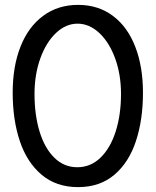

<svg xmlns="http://www.w3.org/2000/svg" viewBox="-20 -755 640 787"><path d="M32 -375Q32 -482.5 64 -563.8Q96 -645 156.8 -690Q217.5 -735 300 -735Q382.5 -735 442.5 -690.2Q502.5 -645.5 534.2 -564Q566 -482.5 566 -375Q566 -264 537.2 -176.8Q508.5 -89.5 449 -38.8Q389.5 12 300 12Q210.5 12 150.5 -38.8Q90.5 -89.5 61.2 -176.8Q32 -264 32 -375ZM476 -370Q476 -449.5 452 -515.5Q428 -581.5 387 -619.8Q346 -658 298 -658Q250 -658 209.5 -619.8Q169 -581.5 145.2 -515.5Q121.5 -449.5 121.5 -370Q121.5 -284 142.2 -215.8Q163 -147.5 202.8 -108.5Q242.5 -69.5 297 -69.5Q351.5 -69.5 392 -108.8Q432.5 -148 454.2 -216.2Q476 -284.5 476 -370Z"/></svg>

Font: JuliaMono
Style: Regular
Weight: 400
Monospace: yes
Designer: cormullion
Foundry: corm
Version: Version 0.055; ttfautohint (v1.8.4)